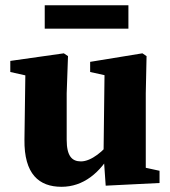

<svg xmlns="http://www.w3.org/2000/svg" viewBox="-20 -696 647 731"><path d="M214.3 15.2C296.1 15.2 362.1 -36.5 409.4 -124.4H428.8L405.8 -163.7C376 -121.7 327.6 -81.5 288.2 -81.5C254.1 -81.5 233.9 -101.7 233.9 -164V-340.8L238.9 -482.3L223.1 -493L19.2 -464.1V-421.9L108.6 -401.9L76.8 -433.9L73.1 -164.8C71.4 -32.8 128.6 15.2 214.3 15.2ZM382.4 10.9 587.4 0.7V-45.8L535 -57.2V-340.8L538 -482.3L522.2 -493L323.2 -460.5V-421.9L377.9 -409.8L374.2 -106.8L382.4 10.9ZM150.3 -586.9H468.9V-676H150.3V-586.9Z"/></svg>

Font: Source Serif Variable
Style: Regular
Weight: 389
Designer: Frank Grießhammer
Foundry: Adobe Systems Incorporated
Version: Version 3.001;hotconv 1.0.111;makeotfexe 2.5.65597